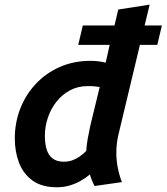

<svg xmlns="http://www.w3.org/2000/svg" viewBox="-20 -796 720 830"><path d="M225.2 13.5Q161.2 13.5 121.1 -15.2Q81 -44 62.5 -92Q44 -140 44 -198.2Q44 -265 67.2 -325.4Q90.5 -385.8 133.8 -432.4Q177 -479 237.4 -506Q297.8 -533 371.8 -533Q389.2 -533 405 -531Q420.8 -529 436.8 -525.2L454.2 -602H318.2L338 -686H475L491.2 -754.8L627 -776L605.2 -686H679.8L660 -602H584.8L492.5 -216.2Q483.8 -180 483 -143.1Q482.2 -106.2 488.9 -72.2Q495.5 -38.2 507 -8.8L388.5 8.2Q382.8 -3.2 377.8 -15.5Q372.8 -27.8 368.5 -42Q351.8 -27.5 329.9 -14.9Q308 -2.2 282 5.6Q256 13.5 225.2 13.5ZM255.2 -97Q275 -97 291.5 -102.6Q308 -108.2 323.2 -118.6Q338.5 -129 352.8 -143.5Q354.2 -168.8 359.4 -197.4Q364.5 -226 370.2 -251.8L411 -419.8Q397.8 -421.8 388.9 -422.8Q380 -423.8 359.2 -423.8Q316.5 -423.8 282.4 -405.4Q248.2 -387 223.9 -356.1Q199.5 -325.2 186.8 -287.1Q174 -249 174 -208.8Q174 -175 181.6 -150Q189.2 -125 207.4 -111Q225.5 -97 255.2 -97Z"/></svg>

Font: Ubuntu Sans
Style: Italic
Weight: 400
Italic angle: -13.5°
Designer: Dalton Maag Ltd
Foundry: Dalton Maag Ltd
Version: Version 1.006